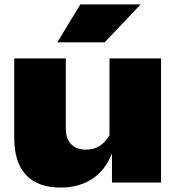

<svg xmlns="http://www.w3.org/2000/svg" viewBox="-20 -832 804 875"><path d="M713.9 -565.9V0H490.2V-132.8Q459 -54.2 398.4 -15.6Q337.9 22.9 255.9 22.9Q152.8 22.9 98.9 -34.4Q44.9 -91.8 44.9 -203.1V-565.9H279.8V-247.1Q279.8 -200.2 304.2 -175Q328.6 -149.9 372.1 -149.9Q440.9 -149.9 479 -215.8V-565.9ZM346.2 -812H621.1L457 -639.2H241.2Z"/></svg>

Font: Mattone
Style: Bold
Weight: 700
Width: 6
Designer: Nunzio Mazzaferro
Foundry: Collletttivo
Version: Version 2.000;Glyphs 3.2 (3217)